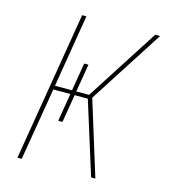

<svg xmlns="http://www.w3.org/2000/svg" viewBox="-109 -825 819 914"><g transform="rotate(15 300.0 -367.5)"><path d="M61 0 183 -735H204L145 -377H229L252 -515H273L250 -377H313L543 -735H567L331 -368L445 0H424L312 -358H247L224 -220H203L226 -358H142L82 0Z"/></g></svg>

Font: Iosevka SS04 Th Ex Obl
Style: Regular
Weight: 100
Width: 7
Italic angle: -9°
Monospace: yes
Designer: Belleve Invis
Foundry: Belleve Invis
Version: Version 19.0.0; ttfautohint (v1.8.4)